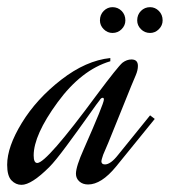

<svg xmlns="http://www.w3.org/2000/svg" viewBox="-120 -515 482 536"><path d="M168 -83Q163 -68 163 -65Q163 -56 173 -56Q189 -56 210 -83L299 -193L312 -183L204 -50Q163 0 126 0Q111 0 101.5 -8.5Q92 -17 92 -30Q92 -50 114 -99Q170 -226 170 -237Q170 -242 167 -242Q162 -242 158 -235Q155 -232 126 -191Q97 -150 65.5 -107.5Q34 -65 18 -49Q-32 1 -60 1Q-76 1 -88 -11.5Q-100 -24 -100 -55Q-100 -105 -59 -172Q-18 -239 51 -292.5Q120 -346 188 -353V-344Q107 -320 40.5 -229Q-26 -138 -26 -81Q-26 -60 -16 -60Q10 -60 150 -250Q209 -329 222 -340Q234 -349 247 -349Q265 -349 265 -331Q265 -319 259 -305Q255 -297 214.5 -196Q174 -95 168 -83ZM334 -458Q334 -444 323.5 -433.5Q313 -423 299 -423Q284 -423 273.5 -433.5Q263 -444 263 -458Q263 -474 273.5 -484.5Q284 -495 299 -495Q313 -495 323.5 -484.5Q334 -474 334 -458ZM230 -458Q230 -444 219.5 -433.5Q209 -423 194 -423Q180 -423 169.5 -433.5Q159 -444 159 -458Q159 -474 169.5 -484.5Q180 -495 194 -495Q209 -495 219.5 -484.5Q230 -474 230 -458Z"/></svg>

Font: Dynalight
Style: Regular
Weight: 400
Designer: Astigmatic (AOETI)
Foundry: Astigmatic (AOETI)
Version: Version 1.000